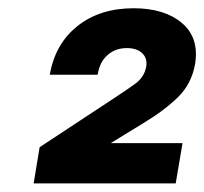

<svg xmlns="http://www.w3.org/2000/svg" viewBox="-20 -853 483 454"><path d="M59.6 -419.4 73.7 -504.9 258.3 -626.5Q276.9 -638.7 299.1 -654.5Q321.3 -670.4 325.7 -695.3Q329.1 -714.8 316.4 -727.1Q303.7 -739.3 279.8 -739.3Q253.4 -739.3 234.6 -723.1Q215.8 -707 210.9 -676.3H97.7Q110.4 -749.5 163.3 -791.5Q216.3 -833.5 295.9 -833.5Q368.7 -833.5 409.9 -798.8Q451.2 -764.2 441.4 -702.1Q433.1 -654.8 400.9 -623.3Q368.7 -591.8 319.3 -562L242.7 -515.1V-514.6H411.6L395.5 -419.4Z"/></svg>

Font: Inter Display ExtraBold
Style: Italic
Weight: 800
Italic angle: -9.39999°
Designer: Rasmus Andersson
Foundry: rsms
Version: Version 4.000;git-a52131595